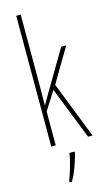

<svg xmlns="http://www.w3.org/2000/svg" viewBox="-146 -809 608 1078"><g transform="rotate(-15 158.0 -269.5)"><path d="M95 -361Q95 -278 94 -233H95L125 -285L268 -527H297L180 -329L309 0H283L163 -304L95 -197V0H69V-760H95ZM188 71Q163 165 130 221H117V211Q129 180 142 134.5Q155 89 158 61H188Z"/></g></svg>

Font: Noto Sans Display Thin Cond
Style: Regular
Weight: 250
Width: 3
Designer: Monotype Design team
Foundry: Monotype Imaging Inc.
Version: Version 1.000